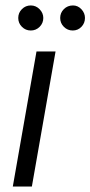

<svg xmlns="http://www.w3.org/2000/svg" viewBox="-20 -685 332 705"><path d="M27 0 114 -496H184L97 0ZM93 -573Q74 -573 60.5 -586.5Q47 -600 47 -619Q47 -638 60.5 -651.5Q74 -665 93 -665Q112 -665 125.5 -651Q139 -637 139 -619Q139 -600 125.5 -586.5Q112 -573 93 -573ZM247 -573Q228 -573 214.5 -586.5Q201 -600 201 -619Q201 -638 214.5 -651.5Q228 -665 248 -665Q266 -665 279 -651Q292 -637 292 -619Q292 -600 279 -586.5Q266 -573 247 -573Z"/></svg>

Font: DM Sans 24pt Light
Style: Italic
Weight: 300
Italic angle: -10°
Designer: Colophon Foundry, Jonny Pinhorn
Foundry: Colophon Foundry
Version: Version 4.004;gftools[0.9.30]